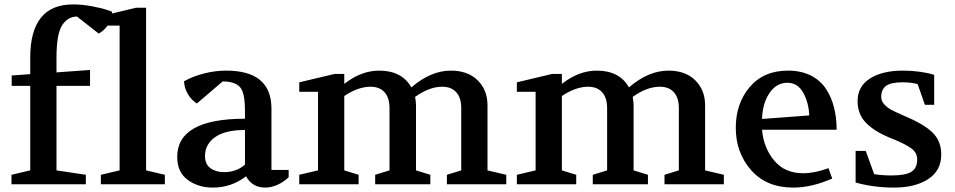

<svg xmlns="http://www.w3.org/2000/svg" viewBox="-20 -835 4327 870"><path d="M32 0V-43L117 -63V-446H33V-493L117 -499V-574Q117 -815 311 -815Q353 -815 397.5 -806.5Q442 -798 465 -790L488 -782Q487 -748 469.5 -722Q452 -696 427 -683L329 -760Q287 -760 261.5 -720.5Q236 -681 236 -574V-507L388 -518V-446H236V-63L369 -43V0Z M437 0V-43L522 -63V-719H437V-762L597 -800H642V-63L727 -43V0Z M783 -124Q783 -297 1090 -297V-332Q1090 -419 1065.5 -442.5Q1041 -466 989 -466L872 -366Q848 -381 831.5 -408.5Q815 -436 814 -467Q856 -490 906 -502.5Q956 -515 1005 -515Q1210 -515 1210 -343V-65H1288V-32Q1265 -10 1237 2.5Q1209 15 1182 15Q1123 15 1095 -36Q1028 15 944 15Q878 15 830.5 -20Q783 -55 783 -124ZM909 -128Q909 -91 933.5 -73Q958 -55 996 -55Q1051 -55 1090 -89V-246Q1000 -246 954.5 -213.5Q909 -181 909 -128Z M1336 0V-43L1421 -63V-419H1336V-462L1496 -500H1540V-455Q1617 -515 1698 -515Q1801 -515 1844 -439Q1932 -515 2023 -515Q2100 -515 2144.5 -471Q2189 -427 2189 -358V-63L2274 -43V0H2005V-43L2070 -63V-345Q2070 -392 2047.5 -417Q2025 -442 1984 -442Q1925 -442 1861 -396Q1865 -372 1865 -358V-63L1930 -43V0H1680V-43L1745 -63V-345Q1745 -392 1722.5 -417Q1700 -442 1659 -442Q1603 -442 1540 -400V-63L1605 -43V0Z M2322 0V-43L2407 -63V-419H2322V-462L2482 -500H2526V-455Q2603 -515 2684 -515Q2787 -515 2830 -439Q2918 -515 3009 -515Q3086 -515 3130.5 -471Q3175 -427 3175 -358V-63L3260 -43V0H2991V-43L3056 -63V-345Q3056 -392 3033.5 -417Q3011 -442 2970 -442Q2911 -442 2847 -396Q2851 -372 2851 -358V-63L2916 -43V0H2666V-43L2731 -63V-345Q2731 -392 2708.5 -417Q2686 -442 2645 -442Q2589 -442 2526 -400V-63L2591 -43V0Z M3314 -256Q3314 -366 3377 -440.5Q3440 -515 3551 -515Q3609 -515 3652.5 -493.5Q3696 -472 3721.5 -434Q3747 -396 3759 -349Q3771 -302 3771 -247H3433Q3440 -165 3488 -107.5Q3536 -50 3619 -50Q3672 -50 3734 -73L3751 -26Q3658 15 3574 15Q3453 15 3383.5 -64Q3314 -143 3314 -256ZM3433 -296 3647 -312Q3644 -372 3619 -416Q3594 -460 3548 -460Q3498 -460 3466.5 -413Q3435 -366 3433 -296Z M3857 -8V-151H3903L3941 -46Q3976 -40 4019 -40Q4083 -40 4109.5 -56.5Q4136 -73 4136 -113Q4136 -144 4107 -164.5Q4078 -185 4007 -213Q3940 -241 3903 -279.5Q3866 -318 3866 -377Q3866 -444 3922.5 -479.5Q3979 -515 4070 -515Q4149 -515 4213 -496V-360H4171L4138 -454Q4109 -462 4070 -462Q4016 -462 3994.5 -445.5Q3973 -429 3973 -396Q3973 -377 3987 -362Q4001 -347 4018.5 -337.5Q4036 -328 4075 -311Q4166 -273 4205.5 -234.5Q4245 -196 4245 -135Q4245 -62 4186 -23.5Q4127 15 4032 15Q3938 15 3857 -8Z"/></svg>

Font: Volkhov
Style: Regular
Weight: 400
Designer: Cyreal (www.cyreal.org)
Foundry: Cyreal (www.cyreal.org)
Version: Version 1.010